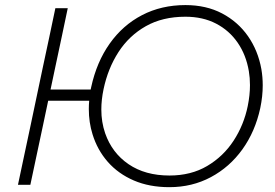

<svg xmlns="http://www.w3.org/2000/svg" viewBox="-20 -746 1112 775"><path d="M52.5 0Q65 -59.5 77 -115.5Q89 -171.5 103 -237.5L152.5 -472.5Q167 -540 179 -596.5Q191 -653 203.5 -713H253.5Q241 -653 229 -596.5Q217 -540 202.5 -472L184 -384.5H346Q347 -389.5 348 -394Q370 -495.5 422.8 -570Q475.5 -644.5 553.5 -685Q631.5 -725.5 728.5 -725.5Q812.5 -725.5 876.5 -691.8Q940.5 -658 981 -600Q1021.5 -542 1035 -467Q1040.5 -435 1040.5 -401.5Q1040.5 -357 1030.5 -309.5Q1010 -215 958.5 -143.2Q907 -71.5 831.2 -31Q755.5 9.5 663.5 9.5Q583 9.5 520.2 -17.5Q457.5 -44.5 415.2 -92.5Q373 -140.5 353.5 -204Q338.5 -252 338.5 -306Q338.5 -322.5 340 -339.5H174.5L153 -237.5Q139 -171.5 127 -115.5Q115 -59.5 102.5 0ZM664 -37.5Q751 -37.5 816.2 -76Q881.5 -114.5 923 -178.2Q964.5 -242 980 -318Q989 -362 989 -402.5Q989 -431.5 984.5 -458.5Q973.5 -524 939.5 -573.5Q905.5 -623 852 -650.8Q798.5 -678.5 728.5 -678.5Q636 -678.5 568.5 -640.2Q501 -602 458.2 -535.8Q415.5 -469.5 398 -386Q389 -343 389 -304Q389 -253 404.5 -208Q432 -129 499 -83.2Q566 -37.5 664 -37.5Z"/></svg>

Font: Heraclito ExtraLight
Style: Italic
Weight: 200
Italic angle: -12°
Designer: Kostas Bartsokas (font) & Cristiano Sobral (main changes)
Foundry: Kostas Bartsokas (font) & Cristiano Sobral (main changes)
Version: Version 1.00;July 8, 2020;FontCreator 13.0.0.2655 64-bit